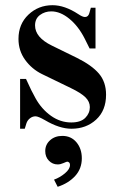

<svg xmlns="http://www.w3.org/2000/svg" viewBox="-20 -488 469 746"><path d="M333 -458H351.1V-299.8H328.1L309.1 -337.9Q284.7 -386.2 249.5 -415Q214.4 -443.8 179.2 -443.8Q154.3 -443.8 135.3 -429.7Q116.2 -415.5 116.2 -389.2Q116.2 -342.8 181.2 -311L278.8 -263.2Q336.9 -234.4 364.5 -201.9Q392.1 -169.4 392.1 -120.1Q392.1 -58.6 353.5 -23.2Q314.9 12.2 257.8 12.2Q210.9 12.2 154.8 -21Q128.4 -36.1 118.2 -36.1Q106.4 -36.1 96.7 -28.6Q86.9 -21 83 -9.8L76.2 12.2H58.1V-181.2H81.1Q104 -130.4 118.2 -106Q141.6 -64 178 -38.1Q214.4 -12.2 256.8 -12.2Q293.5 -12.2 311.3 -30Q329.1 -47.9 329.1 -71.8Q329.1 -92.8 312.3 -109.6Q295.4 -126.5 254.9 -146L143.1 -200.2Q103.5 -219.7 77.6 -255.4Q51.8 -291 51.8 -336.9Q51.8 -394.5 90.6 -431.2Q129.4 -467.8 184.1 -467.8Q231.4 -467.8 284.2 -433.1Q300.8 -421.9 310.1 -421.9Q322.8 -421.9 327.1 -437ZM222.2 40Q256.3 40 277.1 64.9Q297.9 89.8 297.9 127Q297.9 167.5 272 195.8Q246.1 224.1 204.1 237.8L189.9 210Q212.9 201.7 232.4 185.3Q252 168.9 252 152.8Q252 146.5 248.5 143.3Q245.1 140.1 241.2 140.1Q238.8 140.1 226.8 145.5Q214.8 150.9 204.1 150.9Q184.1 150.9 169.9 136.2Q155.8 121.6 155.8 99.1Q155.8 73.7 174.6 56.9Q193.4 40 222.2 40Z"/></svg>

Font: Flanker Steampunk
Style: Bold
Weight: 700
Designer: Alexey Kryukov, Leonardo Di Lena
Foundry: Alexey Kryukov, Leonardo Di Lena
Version: 1.210